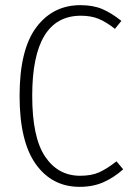

<svg xmlns="http://www.w3.org/2000/svg" viewBox="-20 -714 516 745"><path d="M451 -633 426 -602Q392 -629 362.5 -641Q333 -653 294 -653Q105 -653 105 -342Q105 -181 155 -106.5Q205 -32 291 -32Q335 -32 365 -45.5Q395 -59 432 -88L458 -57Q422 -25 381.5 -7Q341 11 289 11Q182 11 119 -77Q56 -165 56 -342Q56 -521 120.5 -607.5Q185 -694 292 -694Q341 -694 376.5 -679Q412 -664 451 -633Z"/></svg>

Font: Fira Sans Extra Condensed ExtraLight
Style: Regular
Weight: 275
Width: 1
Designer: Carrois Corporate & Edenspiekermann AG
Foundry: Carrois Corporate GbR & Edenspiekermann AG
Version: Version 4.203